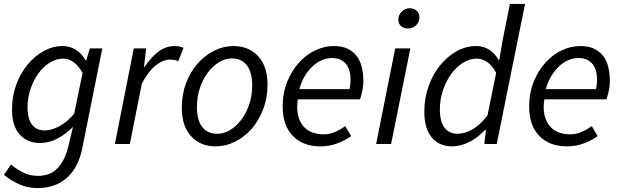

<svg xmlns="http://www.w3.org/2000/svg" viewBox="-22 -732 3154 976"><path d="M168 224Q119 224 76 205Q33 186 -2 157L34 104Q62 128 96 145Q130 162 171 162Q234 162 271 122.5Q308 83 324 17L349 -87Q311 -49 269 -27Q227 -5 180 -5Q118 -5 78.5 -48Q39 -91 39 -176Q39 -243 60.5 -301.5Q82 -360 118 -403.5Q154 -447 200.5 -472.5Q247 -498 296 -498Q334 -498 365 -478Q396 -458 413 -425H416L435 -486H498L396 23Q376 120 318 172Q260 224 168 224ZM205 -69Q240 -69 280 -90.5Q320 -112 355 -154L398 -362Q375 -400 351 -417Q327 -434 299 -434Q264 -434 231 -413.5Q198 -393 173 -358.5Q148 -324 133 -279.5Q118 -235 118 -187Q118 -127 141 -98Q164 -69 205 -69Z M562 0 658 -486H721L710 -393H714Q743 -438 781.5 -468Q820 -498 865 -498Q890 -498 911 -489L884 -421Q868 -429 842 -429Q806 -429 768 -398Q730 -367 699 -307L638 0Z M1075 12Q996 12 949 -40Q902 -92 902 -183Q902 -252 924 -310Q946 -368 983 -409.5Q1020 -451 1067 -474.5Q1114 -498 1164 -498Q1243 -498 1290.5 -446Q1338 -394 1338 -303Q1338 -234 1315.5 -176Q1293 -118 1256.5 -76.5Q1220 -35 1172.5 -11.5Q1125 12 1075 12ZM1083 -52Q1117 -52 1148.5 -71.5Q1180 -91 1205 -124Q1230 -157 1245 -202Q1260 -247 1260 -298Q1260 -364 1233.5 -399.5Q1207 -435 1156 -435Q1123 -435 1091 -415.5Q1059 -396 1034 -362.5Q1009 -329 994 -284Q979 -239 979 -188Q979 -122 1005.5 -87Q1032 -52 1083 -52Z M1415 -191Q1415 -260 1438 -316.5Q1461 -373 1497.5 -413.5Q1534 -454 1580.5 -476Q1627 -498 1675 -498Q1716 -498 1744.5 -484.5Q1773 -471 1791 -447.5Q1809 -424 1817 -391.5Q1825 -359 1825 -322Q1825 -293 1819 -267Q1813 -241 1808 -227H1492Q1485 -180 1493 -146.5Q1501 -113 1519.5 -91Q1538 -69 1565 -59Q1592 -49 1624 -49Q1653 -49 1681.5 -61.5Q1710 -74 1733 -91L1763 -40Q1734 -19 1694 -3.5Q1654 12 1606 12Q1519 12 1467 -40.5Q1415 -93 1415 -191ZM1500 -279H1755Q1757 -291 1758.5 -303Q1760 -315 1760 -329Q1760 -350 1755 -369.5Q1750 -389 1739 -404Q1728 -419 1710 -428Q1692 -437 1666 -437Q1639 -437 1613.5 -426Q1588 -415 1566 -394Q1544 -373 1526.5 -344Q1509 -315 1500 -279Z M1890 0 1987 -486H2064L1966 0ZM2052 -587Q2032 -587 2017.5 -598.5Q2003 -610 2003 -632Q2003 -657 2020.5 -673.5Q2038 -690 2061 -690Q2081 -690 2095.5 -678Q2110 -666 2110 -644Q2110 -619 2092.5 -603Q2075 -587 2052 -587Z M2516 -427 2532 -522 2570 -712H2647L2503 0H2440L2448 -72H2444Q2409 -34 2365 -11Q2321 12 2275 12Q2211 12 2173 -33Q2135 -78 2135 -164Q2135 -234 2157 -295Q2179 -356 2216 -401Q2253 -446 2300 -472Q2347 -498 2398 -498Q2437 -498 2466 -478.5Q2495 -459 2513 -427ZM2303 -52Q2341 -52 2380 -74.5Q2419 -97 2456 -145L2500 -362Q2479 -400 2454 -417Q2429 -434 2401 -434Q2365 -434 2331 -412.5Q2297 -391 2271 -355Q2245 -319 2229.5 -272.5Q2214 -226 2214 -176Q2214 -113 2238 -82.5Q2262 -52 2303 -52Z M2668 -191Q2668 -260 2691 -316.5Q2714 -373 2750.5 -413.5Q2787 -454 2833.5 -476Q2880 -498 2928 -498Q2969 -498 2997.5 -484.5Q3026 -471 3044 -447.5Q3062 -424 3070 -391.5Q3078 -359 3078 -322Q3078 -293 3072 -267Q3066 -241 3061 -227H2745Q2738 -180 2746 -146.5Q2754 -113 2772.5 -91Q2791 -69 2818 -59Q2845 -49 2877 -49Q2906 -49 2934.5 -61.5Q2963 -74 2986 -91L3016 -40Q2987 -19 2947 -3.5Q2907 12 2859 12Q2772 12 2720 -40.5Q2668 -93 2668 -191ZM2753 -279H3008Q3010 -291 3011.5 -303Q3013 -315 3013 -329Q3013 -350 3008 -369.5Q3003 -389 2992 -404Q2981 -419 2963 -428Q2945 -437 2919 -437Q2892 -437 2866.5 -426Q2841 -415 2819 -394Q2797 -373 2779.5 -344Q2762 -315 2753 -279Z"/></svg>

Font: TypoPRO Source Sans Pro
Style: Italic
Weight: 400
Italic angle: -11°
Designer: Paul D. Hunt
Foundry: Adobe Systems Incorporated
Version: Version 1.075;PS 2.000;hotconv 1.0.86;makeotf.lib2.5.63406